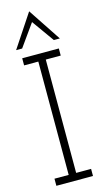

<svg xmlns="http://www.w3.org/2000/svg" viewBox="-140 -975 552 1018"><g transform="rotate(-15 135.5 -465.5)"><path d="M236 0H35V-39H113V-661H35V-700H236V-661H154V-39H236ZM48 -750H15Q45 -795 75 -840.5Q105 -886 135 -931Q165 -886 195 -840.5Q225 -795 255 -750H222Q200 -780 178.5 -811Q157 -842 135 -872Q113 -842 91.5 -811Q70 -780 48 -750Z"/></g></svg>

Font: Josefin Slab
Style: Regular
Weight: 400
Designer: Santiago Orozco
Foundry: Typemade
Version: Version 2.000